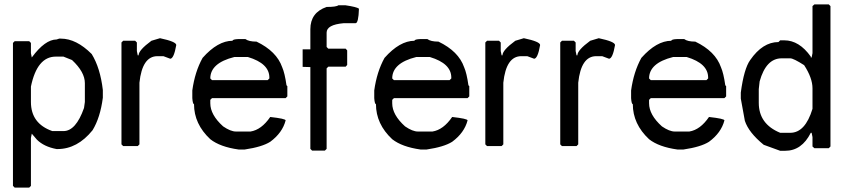

<svg xmlns="http://www.w3.org/2000/svg" viewBox="-20 -686 3849 876"><path d="M250 -509.8H257.8Q328.1 -509.8 398.4 -439.5Q437.5 -376 449.2 -275.4V-240.2Q437.5 -149.4 402.3 -91.8Q333 -5.9 242.2 -5.9H238.3Q180.7 -16.6 148.4 -48.8L125 -76.2L121.1 -56.6V162.1L113.3 169.9H46.9L39.1 162.1V-490.2L46.9 -498H113.3L121.1 -490.2V-443.4L125 -423.8Q185.5 -505.9 238.3 -505.9ZM121.1 -220.7Q121.1 -122.1 218.8 -87.9H269.5Q326.2 -87.9 363.3 -193.4L367.2 -220.7V-306.6Q367.2 -357.4 308.6 -412.1L269.5 -427.7H234.4Q149.4 -427.7 121.1 -291Z M710 -511.7Q784.2 -496.1 784.2 -480.5Q773.4 -418.9 756.8 -418L725.6 -429.7H698.2Q628.9 -429.7 616.2 -308.6V-27.3L608.4 -19.5H542L534.2 -27.3V-492.2L542 -500H596.7L604.5 -492.2V-453.1L608.4 -433.6H612.3Q612.3 -457 670.9 -500Z M1068.4 -507.8H1099.6Q1115.2 -496.1 1150.4 -496.1Q1242.2 -452.1 1267.6 -378.9Q1279.3 -352.5 1287.1 -296.9L1291 -293V-246.1L1283.2 -238.3H947.3L939.5 -230.5V-214.8Q939.5 -162.1 998 -109.4Q1032.2 -85.9 1056.6 -85.9H1123Q1172.9 -93.8 1212.9 -152.3Q1283.2 -144.5 1283.2 -136.7Q1268.6 -80.1 1212.9 -39.1Q1175.8 -15.6 1096.7 -3.9H1068.4Q984.4 -15.6 939.5 -50.8Q865.2 -120.1 865.2 -210.9Q859.4 -210.9 857.4 -238.3V-273.4Q869.1 -358.4 904.3 -421.9Q973.6 -500 1041 -500Q1041 -506.8 1068.4 -507.8ZM939.5 -328.1 947.3 -320.3H1201.2L1209 -328.1V-332Q1209 -396.5 1111.3 -425.8H1048.8Q939.5 -398.4 939.5 -328.1Z M1396 -379.9 1360.8 -380.9V-460.9H1396V-552.7Q1396 -628.9 1470.2 -654.3Q1515.1 -654.3 1523.9 -662.1H1555.2Q1607.9 -654.3 1617.7 -646.5Q1615.7 -580.1 1602.1 -580.1H1547.4Q1470.2 -573.2 1470.2 -537.1V-471.7L1478 -463.9H1557.1L1564 -456.1V-389.6L1557.1 -381.8H1478L1470.2 -374V-6.8L1462.4 1H1403.8L1396 -6.8Z M1898.4 -507.8H1929.7Q1945.3 -496.1 1980.5 -496.1Q2072.3 -452.1 2097.7 -378.9Q2109.4 -352.5 2117.2 -296.9L2121.1 -293V-246.1L2113.3 -238.3H1777.3L1769.5 -230.5V-214.8Q1769.5 -162.1 1828.1 -109.4Q1862.3 -85.9 1886.7 -85.9H1953.1Q2002.9 -93.8 2043 -152.3Q2113.3 -144.5 2113.3 -136.7Q2098.6 -80.1 2043 -39.1Q2005.9 -15.6 1926.8 -3.9H1898.4Q1814.5 -15.6 1769.5 -50.8Q1695.3 -120.1 1695.3 -210.9Q1689.5 -210.9 1687.5 -238.3V-273.4Q1699.2 -358.4 1734.4 -421.9Q1803.7 -500 1871.1 -500Q1871.1 -506.8 1898.4 -507.8ZM1769.5 -328.1 1777.3 -320.3H2031.2L2039.1 -328.1V-332Q2039.1 -396.5 1941.4 -425.8H1878.9Q1769.5 -398.4 1769.5 -328.1Z M2370.1 -511.7Q2444.3 -496.1 2444.3 -480.5Q2433.6 -418.9 2417 -418L2385.7 -429.7H2358.4Q2289.1 -429.7 2276.4 -308.6V-27.3L2268.6 -19.5H2202.1L2194.3 -27.3V-492.2L2202.1 -500H2256.8L2264.6 -492.2V-453.1L2268.6 -433.6H2272.5Q2272.5 -457 2331.1 -500Z M2711.9 -511.7Q2786.1 -496.1 2786.1 -480.5Q2775.4 -418.9 2758.8 -418L2727.5 -429.7H2700.2Q2630.9 -429.7 2618.2 -308.6V-27.3L2610.4 -19.5H2543.9L2536.1 -27.3V-492.2L2543.9 -500H2598.6L2606.4 -492.2V-453.1L2610.4 -433.6H2614.3Q2614.3 -457 2672.9 -500Z M3070.3 -507.8H3101.6Q3117.2 -496.1 3152.3 -496.1Q3244.1 -452.1 3269.5 -378.9Q3281.2 -352.5 3289.1 -296.9L3293 -293V-246.1L3285.2 -238.3H2949.2L2941.4 -230.5V-214.8Q2941.4 -162.1 3000 -109.4Q3034.2 -85.9 3058.6 -85.9H3125Q3174.8 -93.8 3214.8 -152.3Q3285.2 -144.5 3285.2 -136.7Q3270.5 -80.1 3214.8 -39.1Q3177.7 -15.6 3098.6 -3.9H3070.3Q2986.3 -15.6 2941.4 -50.8Q2867.2 -120.1 2867.2 -210.9Q2861.3 -210.9 2859.4 -238.3V-273.4Q2871.1 -358.4 2906.2 -421.9Q2975.6 -500 3043 -500Q3043 -506.8 3070.3 -507.8ZM2941.4 -328.1 2949.2 -320.3H3203.1L3210.9 -328.1V-332Q3210.9 -396.5 3113.3 -425.8H3050.8Q2941.4 -398.4 2941.4 -328.1Z M3695.8 -666H3761.2L3769 -658.2V-17.6L3761.2 -9.8H3695.8L3687 -17.6V-60.5L3683.1 -80.1H3679.2Q3638.2 2 3562 2H3539.6L3464.4 -25.4Q3396 -81.1 3378.4 -134.8L3359.9 -236.3V-263.7Q3374.5 -373 3402.8 -412.1Q3459.5 -494.1 3531.7 -494.1L3539.6 -502H3558.1Q3626.5 -502 3679.2 -427.7V-423.8H3683.1L3687 -443.4V-658.2ZM3441.9 -279.3V-216.8Q3441.9 -120.1 3539.6 -80.1H3585.4Q3653.8 -80.1 3687 -189.5V-283.2Q3687 -330.1 3648.9 -388.7Q3600.1 -419.9 3585.4 -419.9H3546.4Q3475.1 -419.9 3445.8 -314.5Z"/></svg>

Font: LaylaRuqaa
Style: Regular
Weight: 400
Version: Version 2.0